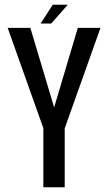

<svg xmlns="http://www.w3.org/2000/svg" viewBox="-20 -793 462 813"><path d="M163.5 0H254V-249.5L405.5 -675H309.5L209.5 -339H209L108.5 -675H12.5L163.5 -250.5ZM152 -693.5H197L267 -773H203.5Z"/></svg>

Font: Anybody Condensed
Style: Regular
Weight: 400
Width: 3
Designer: Tyler Finck
Foundry: Etcetera Type Company
Version: Version 1.113;gftools[0.9.25]